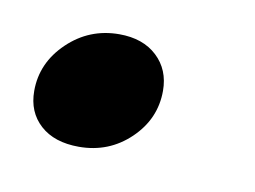

<svg xmlns="http://www.w3.org/2000/svg" viewBox="-33 -163 286 215"><g transform="rotate(10 110.0 -56.0)"><path d="M6 -43Q6 -75 30.5 -98.5Q55 -122 89 -122Q116 -122 132 -107Q148 -92 148 -68Q148 -36 124 -13Q100 10 66 10Q38 10 22 -4.5Q6 -19 6 -43Z"/></g></svg>

Font: Fahkwang
Style: Bold Italic
Weight: 700
Italic angle: -10°
Designer: Suppakit Chalermlarp | Katatrad Co.,Ltd.
Foundry: Cadson Demak Co.,Ltd.
Version: Version 1.000; ttfautohint (v1.6)